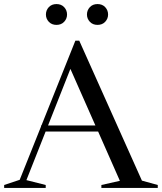

<svg xmlns="http://www.w3.org/2000/svg" viewBox="-30 -925 796 945"><path d="M668.5 -36 746.5 -14.5V0H469V-14.5L560 -35L453 -277.5H194.5L100 -38.5L195 -14.5V0H-9.5V-14.5L67 -40L172 -302.5V-307.5H174L341 -725H360ZM206.5 -307.5H439.5L316.5 -586ZM248 -802.5Q224.5 -802.5 210.2 -817.8Q196 -833 196 -853.5Q196 -874.5 210.2 -889.8Q224.5 -905 248 -905Q271.5 -905 285.8 -889.8Q300 -874.5 300 -853.5Q300 -833 285.8 -817.8Q271.5 -802.5 248 -802.5ZM450 -802.5Q426.5 -802.5 412.2 -817.8Q398 -833 398 -853.5Q398 -874.5 412.2 -889.8Q426.5 -905 450 -905Q473.5 -905 487.8 -889.8Q502 -874.5 502 -853.5Q502 -833 487.8 -817.8Q473.5 -802.5 450 -802.5Z"/></svg>

Font: Newsreader Display
Style: Regular
Weight: 400
Designer: Hugues Gentile
Foundry: Production Type
Version: Version 1.001